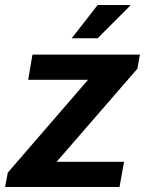

<svg xmlns="http://www.w3.org/2000/svg" viewBox="-39 -743 576 763"><path d="M-19 0 -8 -57 311 -426H73L90 -526H517L507 -470L186 -100H454L436 0ZM246 -591 349 -723H478V-720L349 -591Z"/></svg>

Font: Archivo SemiBold SemiBold
Style: Italic
Weight: 600
Italic angle: -10°
Version: Version 2.001